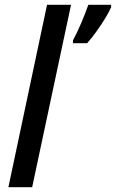

<svg xmlns="http://www.w3.org/2000/svg" viewBox="-20 -780 483 800"><path d="M284 -612Q301 -643 319 -685.5Q337 -728 348 -760H443V-750Q435 -731 418.5 -704Q402 -677 382 -649Q362 -621 343 -600H284ZM15 0 176 -760H276L114 0Z"/></svg>

Font: Noto Sans SemiCondensed Medium
Style: Italic
Weight: 500
Width: 4
Italic angle: -12°
Designer: Monotype Design Team
Foundry: Monotype Imaging Inc.
Version: Version 2.013; ttfautohint (v1.8.4.7-5d5b)